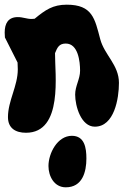

<svg xmlns="http://www.w3.org/2000/svg" viewBox="-48 -507 528 820"><path d="M-14 -7C-14 41 19 60 63 60C223 60 186 -193 187 -280C197 -305 205 -321 233 -321C286 -321 294 -244 294 -205C294 -169 273 -140 273 -103C273 -54 298 34 357 34C440 34 460 -86 460 -153C460 -230 398 -272 380 -340C357 -427 347 -487 237 -487C178 -487 146 -465 100 -427C98 -427 89 -426 87 -426C66 -426 50 -434 28 -434C-13 -434 -28 -407 -28 -368C-28 -362 -27 -348 -27 -347L27 -240C27 -239 28 -218 28 -211C28 -140 -14 -76 -14 -7ZM159 202C159 245 183 293 233 293C304 293 321 227 321 170C321 124 313 73 259 73C197 73 159 148 159 202Z"/></svg>

Font: Charger
Style: Overspray
Weight: 400
Designer: Jasper
Foundry: Cannot Into Space Fonts
Version: Version 0.980